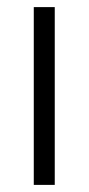

<svg xmlns="http://www.w3.org/2000/svg" viewBox="-20 -520 249 540"><path d="M75 -500H134V0H75Z"/></svg>

Font: Cairo Light
Style: Regular
Weight: 300
Designer: Mohamed Gaber, Accademia di Belle Arti di Urbino and others
Foundry: Kief Type Foundry, Accademia di Belle Arti di Urbino and others
Version: Version 3.011